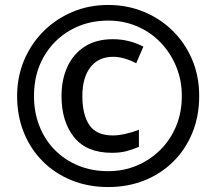

<svg xmlns="http://www.w3.org/2000/svg" viewBox="-20 -744 872 774"><path d="M431 -128Q329 -128 278.5 -191Q228 -254 228 -357Q228 -424 252 -475.5Q276 -527 322 -556.5Q368 -586 435 -586Q500 -586 558 -556L529 -489Q479 -515 436 -515Q377 -515 344.5 -473Q312 -431 312 -357Q312 -281 340.5 -239.5Q369 -198 435 -198Q458 -198 486.5 -204.5Q515 -211 540 -221V-152Q516 -142 491 -135Q466 -128 431 -128ZM416 10Q336 10 269 -17Q202 -44 152.5 -93.5Q103 -143 76 -210Q49 -277 49 -357Q49 -433 76.5 -499.5Q104 -566 154 -616.5Q204 -667 271 -695.5Q338 -724 416 -724Q492 -724 558.5 -697Q625 -670 675.5 -620.5Q726 -571 754.5 -504Q783 -437 783 -357Q783 -277 756 -210Q729 -143 679.5 -93.5Q630 -44 563 -17Q496 10 416 10ZM416 -54Q478 -54 531.5 -76.5Q585 -99 626 -139.5Q667 -180 690 -235.5Q713 -291 713 -357Q713 -420 690.5 -475Q668 -530 628 -572Q588 -614 533.5 -637.5Q479 -661 416 -661Q331 -661 263 -622Q195 -583 156 -514.5Q117 -446 117 -357Q117 -291 139 -235.5Q161 -180 201 -139.5Q241 -99 295.5 -76.5Q350 -54 416 -54Z"/></svg>

Font: Noto Sans NKo Unjoined
Style: Bold
Weight: 700
Designer: Monotype Design Team
Foundry: Monotype Imaging Inc.
Version: Version 2.004